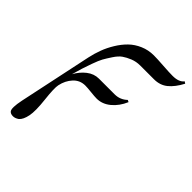

<svg xmlns="http://www.w3.org/2000/svg" viewBox="-195 -558 892 892"><g transform="rotate(45 251.5 -111.5)"><path d="M503.4 -444.8Q480.5 -401.4 453.1 -379.2Q425.8 -356.9 386.7 -356.9H295.9Q270 -356.9 247.6 -347.9Q225.1 -338.9 209 -327.6Q192.9 -316.4 177 -292.2Q161.1 -268.1 152.3 -252.4Q143.6 -236.8 131.6 -203.4Q119.6 -169.9 115.2 -155.3L100.6 -105.5Q100.1 -104.5 100.1 -104Q117.7 -136.2 144.5 -157.2Q171.4 -178.2 203.6 -178.2H306.6Q342.3 -178.2 368.2 -203.1L377.9 -198.2Q359.9 -156.2 328.9 -130.6Q297.9 -105 261.2 -105Q248 -105 221.7 -107.9Q195.3 -110.8 181.6 -110.8Q146.5 -110.8 123 -85.4Q99.6 -60.1 91.8 -22.9Q86.9 -0.5 94.7 68.4Q102.5 136.7 95.7 169.9Q88.9 204.1 72.8 217.8Q58.1 228 44.4 228Q28.8 228 21.5 219.2Q10.7 206.1 22.9 147L99.1 -212.9Q106 -245.1 117.2 -275.1Q128.4 -305.2 146.5 -334.7Q164.6 -364.3 187 -386.2Q209.5 -408.2 240.7 -421.6Q272 -435.1 307.6 -435.1Q329.6 -435.1 372.1 -432.1Q414.6 -429.2 436 -429.2Q478 -429.2 494.1 -451.2Z"/></g></svg>

Font: Linux Biolinum G
Style: Italic
Weight: 400
Italic angle: -12°
Designer: Philipp H. Poll
Foundry: Philipp H. Poll
Version: Version 0.5.1